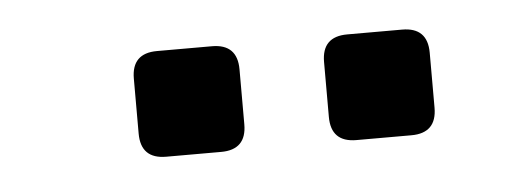

<svg xmlns="http://www.w3.org/2000/svg" viewBox="-25 -780 486 181"><g transform="rotate(-5 218.0 -690.0)"><path d="M127 -640Q103 -640 103 -664V-716Q103 -740 127 -740H179Q203 -740 203 -716V-664Q203 -640 179 -640ZM307 -640Q283 -640 283 -664V-716Q283 -740 307 -740H359Q383 -740 383 -716V-664Q383 -640 359 -640Z"/></g></svg>

Font: Pitagon Sans Text
Style: Regular
Weight: 400
Designer: Travis Tran
Foundry: Pitagon
Version: Version 1.001; ttfautohint (v1.8.4.7-5d5b);gftools[0.9.26]